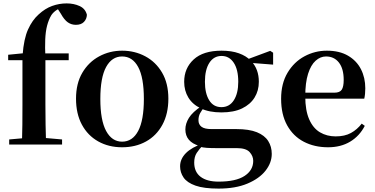

<svg xmlns="http://www.w3.org/2000/svg" viewBox="-20 -850 2205 1129"><path d="M34 0V-30L147 -40H231L345 -30V0ZM109 0Q111 -58 111.5 -117.5Q112 -177 112 -235V-496H28V-528L159 -541L112 -516L113 -527Q120 -622 145 -677Q170 -732 207 -765Q245 -800 286.5 -815Q328 -830 372 -830Q414 -830 448 -814.5Q482 -799 491 -763Q490 -738 473.5 -721Q457 -704 426 -704Q400 -704 379 -718.5Q358 -733 338 -769L313 -808V-817H360V-809Q335 -805 314.5 -792Q294 -779 282 -761Q266 -734 257 -699.5Q248 -665 246 -618.5Q244 -572 247 -511V-235Q247 -177 248 -117.5Q249 -58 251 0ZM181 -496V-536H384V-496Z M698 16Q619 16 557.5 -18.5Q496 -53 461.5 -117Q427 -181 427 -270Q427 -359 464 -422Q501 -485 563 -518.5Q625 -552 698 -552Q772 -552 834 -519Q896 -486 933 -423Q970 -360 970 -270Q970 -181 935 -116.5Q900 -52 838.5 -18Q777 16 698 16ZM698 -17Q759 -17 792.5 -80Q826 -143 826 -268Q826 -394 792.5 -456Q759 -518 698 -518Q638 -518 604 -456Q570 -394 570 -268Q570 -143 604 -80Q638 -17 698 -17Z M1265 259Q1179 259 1129.5 241.5Q1080 224 1059.5 194Q1039 164 1039 128Q1039 85 1073 50.5Q1107 16 1175 -7L1178 -1Q1151 27 1136.5 49.5Q1122 72 1122 106Q1122 161 1159.5 189.5Q1197 218 1265 218Q1367 218 1418 184.5Q1469 151 1469 96Q1469 68 1448 44.5Q1427 21 1373 21H1258Q1220 21 1197 19.5Q1174 18 1152 12V8Q1070 -16 1070 -89Q1070 -123 1091 -157Q1112 -191 1166 -227V-236L1186 -226Q1166 -202 1156.5 -184Q1147 -166 1147 -143Q1147 -118 1165 -104.5Q1183 -91 1223 -91H1369Q1445 -91 1490.5 -72.5Q1536 -54 1557 -21Q1578 12 1578 55Q1578 107 1541.5 153.5Q1505 200 1435 229.5Q1365 259 1265 259ZM1282 -189Q1210 -189 1161 -212.5Q1112 -236 1087.5 -276.5Q1063 -317 1063 -369Q1063 -449 1119 -500.5Q1175 -552 1283 -552Q1342 -552 1385 -536.5Q1428 -521 1454 -494L1458 -490Q1502 -443 1502 -369Q1502 -317 1477 -276.5Q1452 -236 1403.5 -212.5Q1355 -189 1282 -189ZM1282 -220Q1329 -220 1355 -260.5Q1381 -301 1381 -369Q1381 -441 1354.5 -481Q1328 -521 1283 -521Q1237 -521 1211 -480.5Q1185 -440 1185 -369Q1185 -301 1210 -260.5Q1235 -220 1282 -220ZM1420 -483V-498H1426L1569 -551L1586 -540V-470Z M1909 16Q1829 16 1766.5 -16.5Q1704 -49 1668.5 -113Q1633 -177 1633 -269Q1633 -359 1671 -422.5Q1709 -486 1770.5 -519Q1832 -552 1902 -552Q1976 -552 2026.5 -522.5Q2077 -493 2102.5 -443Q2128 -393 2128 -331Q2128 -296 2122 -270H1691V-305H1946Q1978 -305 1989.5 -322.5Q2001 -340 2001 -380Q2001 -446 1973 -482Q1945 -518 1897 -518Q1864 -518 1836 -493Q1808 -468 1791.5 -416Q1775 -364 1775 -283Q1775 -201 1798 -148.5Q1821 -96 1861.5 -72Q1902 -48 1954 -48Q2007 -48 2043.5 -68Q2080 -88 2107 -123L2125 -110Q2094 -50 2039 -17Q1984 16 1909 16Z"/></svg>

Font: Noto Serif SC ExtraLight
Style: Bold
Weight: 700
Version: Version 2.002-H1;hotconv 1.1.0;makeotfexe 2.6.0